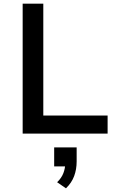

<svg xmlns="http://www.w3.org/2000/svg" viewBox="-20 -725 640 1042"><path d="M103 0V-705H215V-98H564V0ZM338 297 290 264Q314 241 324 214.5Q334 188 334 163L356 178H274V75H396V151Q396 194 382.5 230.5Q369 267 338 297Z"/></svg>

Font: Nunito Sans 7pt SemiBold
Style: Regular
Weight: 600
Designer: Vernon Adams
Foundry: Vernon Adams
Version: Version 3.101;gftools[0.9.27]